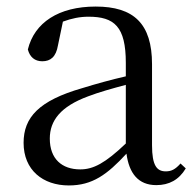

<svg xmlns="http://www.w3.org/2000/svg" viewBox="-20 -551 597 586"><path d="M457 14C496 14 526 -2 547 -37L531 -52C515 -34 503 -28 486 -28C459 -28 444 -45 444 -108V-355C444 -479 388 -531 272 -531C159 -531 85 -482 65 -400C71 -377 86 -364 109 -364C134 -364 151 -377 157 -413L172 -485C199 -495 224 -500 250 -500C329 -500 364 -470 364 -359V-318C320 -308 273 -295 231 -282C99 -244 52 -193 52 -115C52 -32 111 15 190 15C262 15 307 -18 366 -82C374 -22 402 14 457 14ZM364 -113C301 -53 265 -34 225 -34C169 -34 132 -66 132 -128C132 -183 165 -226 249 -257C283 -270 323 -281 364 -292Z"/></svg>

Font: Harano Aji Mincho
Style: Regular
Weight: 400
Foundry: Masamichi Hosoda
Version: HaranoAjiMincho-Regular version 20230610;ttx 4.39.4